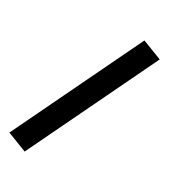

<svg xmlns="http://www.w3.org/2000/svg" viewBox="-271 -868 923 1048"><g transform="rotate(30 190.5 -344.0)"><path d="M59 82 -65 34 322 -770 446 -722Z"/></g></svg>

Font: Nunito Sans 10pt Black
Style: Italic
Weight: 900
Italic angle: -9°
Designer: Vernon Adams
Foundry: Vernon Adams
Version: Version 3.101;gftools[0.9.27]